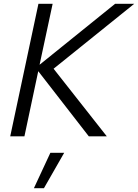

<svg xmlns="http://www.w3.org/2000/svg" viewBox="-20 -720 729 1014"><path d="M34 0ZM34 0 183 -700H258L189 -378L588 -700H689L263 -357L544 0H449L182 -344L109 0ZM246 87H319L212 274H159Z"/></svg>

Font: Red Hat Text
Style: Italic
Weight: 400
Italic angle: -12°
Designer: Pentagram / MCKL
Foundry: Pentagram / MCKL
Version: Version 1.005; Red Hat Text Italic